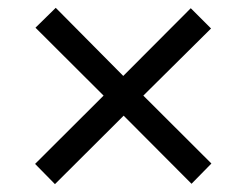

<svg xmlns="http://www.w3.org/2000/svg" viewBox="-20 -576 624 486"><path d="M119.1 -109.9 68.8 -161.1 242.2 -334 69.8 -505.9 121.1 -556.2 292 -383.8 462.9 -555.2 514.2 -503.9 342.8 -334 515.1 -162.1 464.8 -110.8 293 -283.2Z"/></svg>

Font: Libra Sans Modern
Style: Regular
Weight: 400
Foundry: Stefan Peev, Context Ltd
Version: Version 1.000